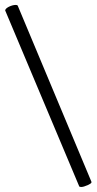

<svg xmlns="http://www.w3.org/2000/svg" viewBox="-20 -744 390 773"><path d="M348.1 -12.2V-8.8Q345.7 -4.4 334 1Q316.4 8.8 307.1 8.8Q299.8 8.8 298.8 5.9L2 -699.2Q1 -700.2 1 -702.1Q1 -709 15.6 -716.8Q31.2 -724.1 43 -724.1Q50.8 -724.1 51.8 -720.2Z"/></svg>

Font: Junicode
Style: Regular
Weight: 400
Designer: Peter S. Baker
Foundry: Briery Creek Software
Version: Version 0.7.2